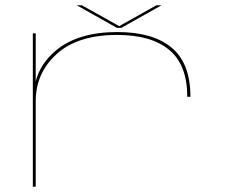

<svg xmlns="http://www.w3.org/2000/svg" viewBox="-20 -711 855 731"><path d="M693 -342.5Q693 -463.5 624.5 -520.8Q556 -578 426 -578Q276 -578 196 -505.5Q116 -433 116 -326.5V0H105V-584H116V-401.5Q133.5 -469 192.5 -518.5Q276.5 -589 427 -589Q561.5 -589 633.2 -529.8Q705 -470.5 705 -342.5ZM425 -605 272 -691H291.5L434 -611.5L575.5 -691H595L442 -605Z"/></svg>

Font: Anybody UltraExpanded Thin
Style: Regular
Weight: 100
Width: 9
Designer: Tyler Finck
Foundry: Etcetera Type Company
Version: Version 1.010; ttfautohint (v1.8.3) -l 8 -r 50 -G 200 -x 14 